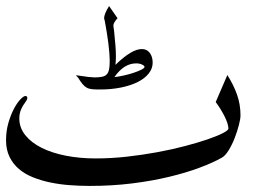

<svg xmlns="http://www.w3.org/2000/svg" viewBox="-20 -651 903 635"><path d="M458 -429.7Q458 -433.6 449.7 -437.5Q441.4 -441.4 430.7 -441.4Q409.7 -441.4 391.8 -429.9Q374 -418.5 358.4 -396Q372.6 -397.5 389.9 -401.4Q407.2 -405.3 422.4 -410.4Q437.5 -415.5 447.8 -420.7Q458 -425.8 458 -429.7ZM484.9 -443.8Q484.9 -424.3 471.9 -408Q459 -391.6 435.8 -379.9Q412.6 -368.2 380.4 -361.6Q348.1 -355 310.1 -355Q294.4 -355 284.4 -356Q274.4 -356.9 266.8 -361.1Q259.3 -365.2 252.7 -373.3Q246.1 -381.3 237.3 -395.5V-395Q236.3 -396 234.4 -398.4Q232.4 -400.9 231 -402.3Q255.9 -398.4 270.8 -396.7Q285.6 -395 291.5 -395Q307.1 -395 317.1 -397Q327.1 -398.9 332.8 -404.8Q338.4 -410.6 340.6 -420.9Q342.8 -431.2 342.8 -447.8Q342.8 -460.4 341.6 -476.1Q340.3 -491.7 338.4 -507.6Q336.4 -523.4 334 -538.3Q331.5 -553.2 329.6 -564.7Q327.6 -576.2 326.2 -583.3Q324.7 -590.3 324.2 -590.3V-589.8Q324.2 -605 340.8 -630.9L368.7 -590.8Q361.8 -583.5 358.4 -577.1Q355 -570.8 355 -566.9Q355 -565.4 355.5 -561.5Q356 -557.6 356.7 -552.7Q357.4 -547.9 357.9 -543.7Q358.4 -539.6 358.4 -537.1Q360.4 -519 361.8 -500.5Q363.3 -481.9 363.3 -463.9Q363.3 -449.2 361.8 -436.5Q415.5 -488.8 449.2 -488.8Q465.8 -488.8 475.3 -476.1Q484.9 -463.4 484.9 -443.8ZM731.9 -402.8Q752.4 -370.6 763.9 -338.1Q775.4 -305.7 775.4 -269.5Q775.4 -257.8 770 -237.1Q764.6 -216.3 756.1 -194.3Q747.6 -172.4 736.3 -154.1Q725.1 -135.7 713.4 -129.4Q684.1 -112.8 639.6 -96.2Q595.2 -79.6 539.3 -66.2Q483.4 -52.7 417 -44.4Q350.6 -36.1 276.4 -36.1Q244.1 -36.1 210.9 -38.6Q177.7 -41 147 -47.4Q116.2 -53.7 89.4 -64.5Q62.5 -75.2 42.7 -92Q22.9 -108.9 11.5 -132.3Q0 -155.8 0 -187Q0 -217.8 7.8 -244.6Q15.6 -271.5 26.1 -291.3Q36.6 -311 47.4 -322.3Q58.1 -333.5 64 -333.5Q70.3 -333.5 70.3 -326.7Q70.3 -322.8 67.4 -318.4Q54.7 -301.3 49.3 -288.1Q43.9 -274.9 43.9 -259.3Q43.9 -228.5 63.7 -203.9Q83.5 -179.2 117.7 -162.1Q151.9 -145 198 -136Q244.1 -127 296.4 -127Q347.2 -127 399.4 -132.8Q451.7 -138.7 500.5 -147.7Q549.3 -156.7 592 -168Q634.8 -179.2 666.7 -190.2Q698.7 -201.2 717 -210.7Q735.4 -220.2 735.4 -225.6Q735.4 -233.9 731.7 -244.9Q728 -255.9 721.9 -267.8Q715.8 -279.8 708.3 -291.7Q700.7 -303.7 693.4 -313.5Z"/></svg>

Font: XB Niloofar
Style: Regular
Weight: 400
Designer: Behnam
Foundry: Irmug
Version: Version 7.201 2008